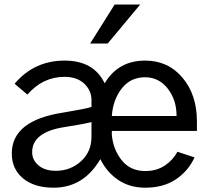

<svg xmlns="http://www.w3.org/2000/svg" viewBox="-20 -829 947 866"><path d="M33.2 -136.7Q33.2 -286.1 265.6 -321.3Q371.1 -338.9 392.6 -346.7Q392.6 -346.7 392.6 -377.9Q392.6 -420.9 359.9 -451.7Q327.1 -482.4 271.5 -482.4Q172.9 -482.4 103.5 -402.3L45.9 -451.2Q133.8 -555.7 271.5 -555.7Q403.3 -555.7 452.1 -453.1Q512.7 -555.7 634.8 -555.7Q738.3 -555.7 803.2 -478.5Q868.2 -401.4 868.2 -281.2V-238.3H484.4V-220.7Q490.2 -155.3 528.8 -106.4Q567.4 -57.6 635.7 -57.6Q686.5 -57.6 723.6 -82.5Q760.7 -107.4 780.3 -144.5L857.4 -119.1Q830.1 -58.6 773.9 -20.5Q717.8 17.6 634.8 17.6Q565.4 17.6 513.7 -17.1Q461.9 -51.8 432.6 -111.3Q357.4 17.6 221.7 17.6Q134.8 17.6 84 -24.4Q33.2 -66.4 33.2 -136.7ZM125 -142.6Q125 -107.4 153.8 -83Q182.6 -58.6 231.4 -58.6Q297.9 -58.6 345.2 -101.6Q392.6 -144.5 392.6 -211.9V-278.3Q348.6 -267.6 271.5 -255.9Q125 -233.4 125 -142.6ZM484.4 -305.7H776.4Q776.4 -378.9 736.3 -429.7Q696.3 -480.5 634.8 -480.5Q572.3 -480.5 534.2 -436Q496.1 -391.6 486.3 -325.2ZM386.7 -632.8 497.1 -808.6H612.3L465.8 -632.8Z"/></svg>

Font: Gothic A1 Medium
Style: Regular
Weight: 500
Designer: HanYang I&C Co.,Ltd.
Foundry: HanYang I&C Co.,Ltd.
Version: Version 2.50